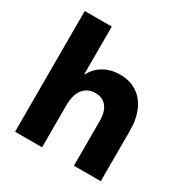

<svg xmlns="http://www.w3.org/2000/svg" viewBox="-163 -841 941 974"><g transform="rotate(30 307.5 -353.5)"><path d="M56.6 -707H214.8V-428.7H217.8Q239.3 -470.7 280.3 -494.1Q321.3 -517.6 375 -517.6Q431.6 -517.6 472.9 -490.7Q514.2 -463.9 536.4 -413.8Q558.6 -363.8 558.6 -295.9V0H401.4V-268.6Q400.4 -318.4 377 -346.4Q353.5 -374.5 312.5 -374Q268.6 -374.5 241.9 -342.3Q215.3 -310.1 214.8 -245.1V0H56.6Z"/></g></svg>

Font: Wanted Sans ExtraBold
Style: Regular
Weight: 800
Designer: Original Design by Kil Hyung-jin and Kang Hanbin, Wanted Lab, Inc; Hangeul from Source Han Sans by Jang Soo-young and Ka
Foundry: Wanted Lab, Inc.
Version: Version 1.003